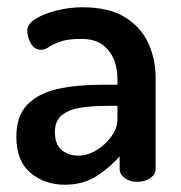

<svg xmlns="http://www.w3.org/2000/svg" viewBox="-20 -500 499 528"><path d="M158 8Q103 8 64 -24.5Q25 -57 25 -124Q25 -181 55 -212Q85 -243 137.5 -255Q190 -267 259 -267H303V-285Q303 -311 293.5 -335.5Q284 -360 262.5 -376.5Q241 -393 204 -393Q167 -393 147 -386Q127 -379 115 -371Q103 -363 93 -363Q75 -363 65 -380.5Q55 -398 55 -416Q55 -434 78.5 -448.5Q102 -463 137 -471.5Q172 -480 206 -480Q280 -480 324 -452.5Q368 -425 388 -381Q408 -337 408 -286V-35Q408 -21 393.5 -10.5Q379 0 357 0Q337 0 323 -10.5Q309 -21 309 -35V-70Q283 -40 246 -16Q209 8 158 8ZM196 -72Q221 -72 245.5 -87Q270 -102 286.5 -125Q303 -148 303 -172V-209H278Q240 -209 206 -204.5Q172 -200 151.5 -184.5Q131 -169 131 -137Q131 -103 149.5 -87.5Q168 -72 196 -72Z"/></svg>

Font: Dosis ExtraLight SemiBold
Style: Regular
Weight: 600
Version: Version 3.001; ttfautohint (v1.8.2)